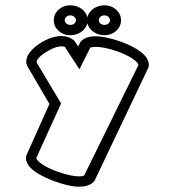

<svg xmlns="http://www.w3.org/2000/svg" viewBox="-20 -668 660 725"><path d="M178.8 14.1C222.3 30.4 255.3 37 279.5 37C318.3 37 334.7 20.4 338.6 11.2L541 -414.2V-415.9C541.4 -418.1 542 -420.4 542 -424.4C542 -445.6 523.3 -477.1 441.2 -509.1C397.7 -524.7 364.7 -531 340.5 -531C301.7 -531 285.3 -514.4 281.4 -505.2L275.3 -492.6L263.3 -510.7C260 -516.2 254.4 -519.9 247.3 -523.5C238.2 -528.1 225.9 -532 211.8 -532C181.5 -532 145.5 -516.5 118.4 -495.6C96.9 -479.1 79 -457.9 79 -434.9C79 -425.7 82.3 -420.4 84.1 -416.7C111.4 -369.4 139.1 -322.6 166.6 -275.5L79 -79.9V-78.5C78.6 -77 78 -74.2 78 -70.7C78 -49.4 96.7 -17.9 178.8 14.1ZM225.3 -490.3 280 -406.4 320.5 -487.4C322.5 -488.8 327.9 -491 341.6 -491C358.6 -491 385 -487.7 426.8 -472.8C469.8 -456.3 488.9 -441.9 497 -432.9C501.7 -427.5 502.7 -423.9 502.9 -422.7L298 -5.8C296.5 -4.4 292.2 -2 278.4 -2C261.9 -2 235.2 -6.2 193.2 -21.1C150.2 -37.7 131.1 -52.1 123 -61.1C118.2 -66.6 117.2 -70.2 117 -71.4L210.6 -277.3L118.2 -432.2C118.1 -432.4 118 -432.6 118 -432.7C118 -436.2 120.8 -452.9 160.9 -475.6C185.6 -490.1 201.7 -493 211.8 -493C221 -493 224.1 -491.4 225.3 -490.3ZM224.5 -591.5C224.5 -601.3 233.9 -610 245.7 -610C257.5 -610 266.9 -601.3 266.9 -591.5C266.9 -582 258.1 -574 245.7 -574C233.3 -574 224.5 -582 224.5 -591.5ZM310 -603C303.7 -629 276.4 -648 245.7 -648C210.2 -648 183 -622.7 183 -591.5C183 -560.3 210.2 -535 245.7 -535C276.4 -535 303.7 -554 310 -580C316.3 -554 343.6 -535 374.3 -535C409.8 -535 437 -560.3 437 -591.5C437 -622.7 409.8 -648 374.3 -648C343.6 -648 316.3 -629 310 -603ZM353.1 -591.5C353.1 -601.3 362.5 -610 374.3 -610C386.1 -610 395.5 -601.3 395.5 -591.5C395.5 -582 386.7 -574 374.3 -574C361.9 -574 353.1 -582 353.1 -591.5Z"/></svg>

Font: Platiipus Bold
Style: Bold
Weight: 400
Version: Version 001.000